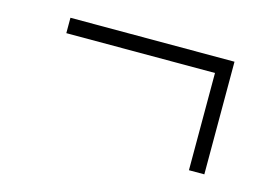

<svg xmlns="http://www.w3.org/2000/svg" viewBox="-53 -397 706 494"><g transform="rotate(15 300.0 -150.0)"><path d="M478 0V-259H82V-300H519V0Z"/></g></svg>

Font: Red Hat Display
Style: Regular
Weight: 300
Designer: Pentagram, MCKL
Foundry: Pentagram, MCKL
Version: Version 1.023